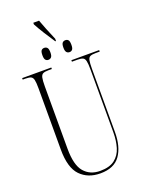

<svg xmlns="http://www.w3.org/2000/svg" viewBox="-185 -1100 900 1195"><g transform="rotate(-20 265.5 -502.0)"><path d="M282 -859Q256 -898 233 -934.5Q210 -971 193 -1003V-1014H231Q251 -958 287 -874V-859ZM203 -765Q191 -765 184 -773.5Q177 -782 177 -804Q177 -828 184 -836Q191 -844 203 -844Q215 -844 222.5 -836Q230 -828 230 -804Q230 -782 222.5 -773.5Q215 -765 203 -765ZM343 -765Q331 -765 323.5 -773.5Q316 -782 316 -804Q316 -828 323.5 -836Q331 -844 343 -844Q355 -844 362 -836Q369 -828 369 -804Q369 -782 362 -773.5Q355 -765 343 -765ZM266 10Q184 10 134 -41.5Q84 -93 84 -214V-621Q84 -657 80 -675Q76 -693 64 -698.5Q52 -704 28 -704H10V-714H203V-704H180Q157 -704 145 -698.5Q133 -693 129 -674.5Q125 -656 125 -618V-205Q125 -96 164 -50.5Q203 -5 270 -5Q332 -5 366.5 -31.5Q401 -58 414.5 -103Q428 -148 428 -204V-620Q428 -656 424 -674.5Q420 -693 408 -698.5Q396 -704 372 -704H336V-714H520V-704H492Q469 -704 457 -698.5Q445 -693 441.5 -674.5Q438 -656 438 -619V-201Q438 -104 397.5 -47Q357 10 266 10Z"/></g></svg>

Font: Noto Serif Display ExtraCondensed ExtraLight
Style: Regular
Weight: 200
Width: 2
Designer: Monotype Design Team
Foundry: Monotype Imaging Inc.
Version: Version 2.009